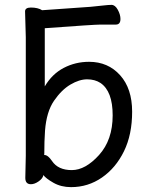

<svg xmlns="http://www.w3.org/2000/svg" viewBox="-20 -746 613 789"><path d="M272 23Q231 23 199.5 5Q168 -13 158 -27V-25Q155 -12 138.5 -0.5Q122 11 107 11Q84 11 84 -15L86 -106V-593L83 -699Q83 -715 107 -715Q136 -715 153 -704L352 -718Q374 -720 400 -723Q426 -726 438 -726Q453 -726 464 -706Q475 -686 475 -668Q475 -645 456 -645H393Q367 -645 164 -630V-391Q194 -442 242 -467Q290 -492 346 -492Q424 -492 473.5 -437Q523 -382 523 -287Q523 -193 489.5 -124.5Q456 -56 399 -16.5Q342 23 272 23ZM443 -272Q443 -371 393 -405Q370 -420 338 -420Q306 -420 269.5 -398.5Q233 -377 202 -332Q171 -287 165 -209Q162 -167 162 -111Q159 -109 163 -109Q177 -109 194 -84Q219 -47 275 -47Q331 -47 387 -109Q443 -171 443 -272Z"/></svg>

Font: LXGW WenKai Lite
Style: Bold
Weight: 700
Designer: LXGW / Fontworks Inc.
Foundry: LXGW / Fontworks Inc.
Version: Version 1.330;April 28, 2024